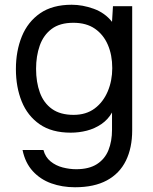

<svg xmlns="http://www.w3.org/2000/svg" viewBox="-20 -553 644 809"><path d="M296 236Q242 236 196 219.5Q150 203 118 168Q86 133 75 79H163Q171 109 193 127Q215 145 244 152.5Q273 160 301 160Q355 160 388.5 138.5Q422 117 437 79.5Q452 42 452 -6V-79Q435 -49 407 -30Q379 -11 346 -2.5Q313 6 278 6Q198 6 147 -29.5Q96 -65 71.5 -125.5Q47 -186 47 -262Q47 -338 72 -399.5Q97 -461 149 -497Q201 -533 282 -533Q328 -533 375 -516Q422 -499 452 -461L456 -527H537V-4Q537 70 510.5 124Q484 178 430.5 207Q377 236 296 236ZM290 -69Q343 -69 379 -96Q415 -123 434 -168Q453 -213 453 -266Q453 -321 434.5 -364Q416 -407 380 -432Q344 -457 289 -457Q232 -457 197.5 -431Q163 -405 147.5 -361Q132 -317 132 -263Q132 -207 148 -163Q164 -119 199 -94Q234 -69 290 -69Z"/></svg>

Font: Onest
Style: Regular
Weight: 400
Designer: Dmitri Voloshin, Andrey Kudryavtsev
Foundry: Dmitri Voloshin, Andrey Kudryavtsev
Version: Version 1.000;gftools[0.9.33]